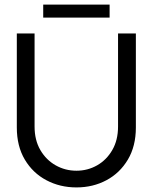

<svg xmlns="http://www.w3.org/2000/svg" viewBox="-20 -806 690 838"><path d="M495.2 -660H573V-249.6Q573 -168.1 538.1 -109.4Q503.2 -50.7 444.5 -19.4Q385.7 12 313.7 12Q241.7 12 182.5 -19.4Q123.2 -50.7 88.3 -109.4Q53.4 -168.1 53.4 -249.6V-660H130.9V-253.7Q130.9 -194.4 156.1 -151.1Q181.4 -107.9 223 -84.4Q264.6 -60.9 313.7 -60.9Q362.6 -60.9 403.9 -84.4Q445.1 -107.9 470.1 -151.1Q495.2 -194.4 495.2 -253.7ZM168.6 -729.1V-785.9H458.4V-729.1Z"/></svg>

Font: League Spartan Extralight
Style: Regular
Weight: 200
Foundry: The League of Moveable Type
Version: Version 2.300; ttfautohint (v1.8.3)